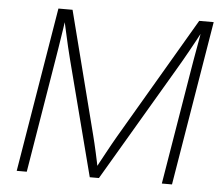

<svg xmlns="http://www.w3.org/2000/svg" viewBox="-52 -787 981 845"><g transform="rotate(5 439.0 -364.0)"><path d="M51.8 0 172.4 -727.5H234.9L373 -187Q377.4 -170.4 381.8 -151.4Q386.2 -132.3 390.9 -111.8Q395.5 -91.3 399.7 -71.3Q403.8 -51.3 407.2 -33.2L393.1 -33.7Q402.8 -52.2 413.8 -72.3Q424.8 -92.3 435.8 -112.8Q446.8 -133.3 457.5 -152.3Q468.3 -171.4 477.5 -187.5L794.4 -727.5H858.4L737.8 0H692.9L777.3 -509.3Q780.8 -530.3 784.7 -553.2Q788.6 -576.2 793 -600.1Q797.4 -624 801.5 -647.5Q805.7 -670.9 809.1 -692.9L816.9 -692.4Q803.7 -667.5 790.3 -642.6Q776.9 -617.7 763.7 -594.2Q750.5 -570.8 738.3 -549.1Q726.1 -527.3 714.8 -508.8L415 0H374.5L242.7 -509.3Q236.3 -534.2 229.2 -564Q222.2 -593.8 215.1 -626.5Q208 -659.2 200.2 -692.9L208.5 -692.4Q205.6 -669.4 201.9 -646Q198.2 -622.6 194.6 -598.9Q190.9 -575.2 187.3 -552.2Q183.6 -529.3 180.2 -508.8L96.2 0Z"/></g></svg>

Font: Inter 20pt ExtraLight
Style: Italic
Weight: 250
Italic angle: -9.3988°
Version: Version 4.001;git-66647c0bb